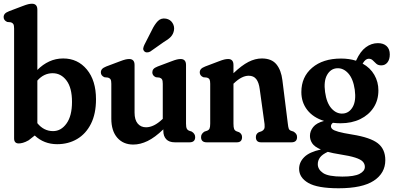

<svg xmlns="http://www.w3.org/2000/svg" viewBox="-22 -762 2108 1028"><path d="M178 -710V-387.5Q207 -417 241.8 -433Q276.5 -449 316.5 -449Q394 -449 443 -390Q492 -331 492 -230.5Q492 -153 465 -99.2Q438 -45.5 391 -17.8Q344 10 284 10Q213.5 10 164 -36.5L131.5 -11Q114 -1 100.8 2.5Q87.5 6 78.5 6Q53.5 6 53.5 -21V-609.5Q53.5 -626 49.5 -632.8Q45.5 -639.5 36.5 -642.5L16.5 -644.5Q-2.5 -653 -2.5 -670.5Q-2.5 -680.5 3.8 -688Q10 -695.5 26.5 -702L99 -729.5Q118.5 -737 129.2 -739.5Q140 -742 149 -742Q178 -742 178 -710ZM260 -370Q212.5 -370 178 -330.5V-102.5Q212.5 -60 262 -60Q305 -60 334.2 -100.8Q363.5 -141.5 363.5 -216.5Q363.5 -292 334 -331Q304.5 -370 260 -370Z M574 -127V-313.5Q574 -330 570 -336.8Q566 -343.5 556.5 -346.5L537 -348.5Q518 -357 518 -374.5Q518 -384.5 524.2 -392Q530.5 -399.5 546.5 -406L619.5 -433.5Q639 -441 649.8 -443.5Q660.5 -446 669.5 -446Q698.5 -446 698.5 -414V-159Q698.5 -120.5 715.2 -100.5Q732 -80.5 760 -80.5Q801.5 -80.5 846.5 -123L849.5 -125.5V-313.5Q849.5 -330 845.5 -336.8Q841.5 -343.5 832 -346.5L812.5 -348.5Q793.5 -357 793.5 -374.5Q793.5 -384.5 799.5 -392Q805.5 -399.5 822 -406L895 -433.5Q914.5 -441 925.2 -443.5Q936 -446 945 -446Q974 -446 974 -414V-100.5Q974 -81.5 978 -73.5Q982 -65.5 991 -62L1004.5 -57.5Q1023 -46 1023 -28Q1023 0 992.5 0H914.5Q883.5 0 868 -16.5Q852.5 -33 852.5 -61.5V-69.5Q807.5 -26 768.2 -7Q729 12 691.5 12Q638 12 606 -24.5Q574 -61 574 -127ZM790.5 -599.5Q805.5 -631 823 -649Q840.5 -667 867.5 -662Q890 -657.5 901.5 -639.2Q913 -621 909.5 -600Q906 -579.5 892.8 -565.2Q879.5 -551 853.5 -536L782.5 -486Q774.5 -481.5 765.2 -481.5Q756 -481.5 750.5 -487.5Q743.5 -495 745 -503.8Q746.5 -512.5 751 -522Z M1228 -414V-370Q1272 -412 1308.2 -430.5Q1344.5 -449 1380 -449Q1432 -449 1457.8 -417.8Q1483.5 -386.5 1490 -332.5L1519 -100.5Q1521 -81.5 1524 -73.5Q1527 -65.5 1536 -62L1549.5 -57.5Q1558.5 -52 1563.5 -45.2Q1568.5 -38.5 1568.5 -28Q1568.5 0 1538 0H1376Q1348 0 1348 -28Q1348 -45.5 1363.5 -54L1378 -59Q1387.5 -63 1392 -71Q1396.5 -79 1394.5 -97.5L1368.5 -285.5Q1364 -320.5 1350 -338.5Q1336 -356.5 1309.5 -356.5Q1272.5 -356.5 1230.5 -316L1228 -314V-100.5Q1228 -80 1231.5 -71.5Q1235 -63 1244.5 -59L1258.5 -54Q1274 -44.5 1274 -28Q1274 0 1246 0H1085Q1054.5 0 1054.5 -28Q1054.5 -46 1073 -57.5L1086.5 -62Q1096 -65.5 1099.8 -73.5Q1103.5 -81.5 1103.5 -100.5V-313.5Q1103.5 -330 1099.8 -336.8Q1096 -343.5 1086.5 -346.5L1066.5 -348.5Q1047.5 -357 1047.5 -374.5Q1047.5 -384.5 1053.8 -392Q1060 -399.5 1076.5 -406L1149 -433.5Q1168.5 -441 1179.2 -443.5Q1190 -446 1199.5 -446Q1228 -446 1228 -414Z M1864.5 -41.5Q1961 -26 2001 5.2Q2041 36.5 2041 95.5Q2041 165 1979.5 205.5Q1918 246 1791 246Q1678 246 1628.8 217.5Q1579.5 189 1579.5 142Q1579.5 106.5 1607.2 79Q1635 51.5 1696 38.5Q1662 24 1649.8 5.5Q1637.5 -13 1637.5 -34.5Q1637.5 -60 1655 -82Q1672.5 -104 1713 -114.5Q1655 -132.5 1623.2 -173.2Q1591.5 -214 1591.5 -269Q1591.5 -350 1649.2 -399.2Q1707 -448.5 1804 -448.5Q1847.5 -448.5 1884 -437L1885.5 -439.5Q1907 -487 1936.8 -509Q1966.5 -531 2001.5 -531Q2031 -531 2048 -515.2Q2065 -499.5 2065 -470.5Q2065 -443.5 2052.5 -427.8Q2040 -412 2019.5 -412Q2002.5 -412 1992.5 -421Q1982.5 -430 1974 -438.8Q1965.5 -447.5 1952 -447.5Q1944 -447.5 1936.2 -441.8Q1928.5 -436 1919.5 -421.5Q1960.5 -399 1982.2 -361.2Q2004 -323.5 2004 -278Q2004 -225.5 1978.2 -186Q1952.5 -146.5 1906.8 -124.2Q1861 -102 1801.5 -102Q1780.5 -102 1760.5 -104.5Q1750 -96.5 1750 -86Q1750 -77.5 1757.8 -70.5Q1765.5 -63.5 1790 -56.5Q1814.5 -49.5 1864.5 -41.5ZM1781.5 -396.5Q1748 -394 1729.2 -360.8Q1710.5 -327.5 1718.5 -269.5Q1726.5 -210.5 1753.2 -181Q1780 -151.5 1814.5 -154Q1848 -156.5 1866.8 -189.8Q1885.5 -223 1877.5 -281.5Q1869 -340.5 1842.2 -369.8Q1815.5 -399 1781.5 -396.5ZM1679.5 117Q1679.5 145 1707.5 164.2Q1735.5 183.5 1811 183.5Q1875 183.5 1903.2 168.8Q1931.5 154 1931.5 131.5Q1931.5 115.5 1920.5 103.5Q1909.5 91.5 1880.2 82Q1851 72.5 1796 64Q1760 58.5 1733 51Q1703 65 1691.2 81.2Q1679.5 97.5 1679.5 117Z"/></svg>

Font: Fraunces 144pt S100 SemiBold
Style: Regular
Weight: 600
Version: Version 1.000; ttfautohint (v1.8.3)